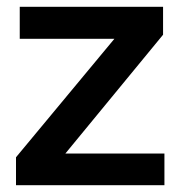

<svg xmlns="http://www.w3.org/2000/svg" viewBox="-20 -544 534 564"><path d="M27 -82 316 -430H38V-524H459V-442L172 -93H463V0H27Z"/></svg>

Font: Rising Sun
Style: Bold
Weight: 700
Designer: Matt McInerney, Pablo Impallari, Rodrigo Fuenzalida (Raleway font), Stephen Hutchings (Greek), Cristiano Sobral (main ch
Foundry: The Rising Sun Project Authors
Version: Version 4.327; ttfautohint (v1.8.4.7-5d5b-dirty)